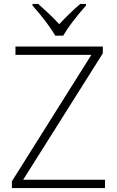

<svg xmlns="http://www.w3.org/2000/svg" viewBox="-20 -949 588 969"><path d="M259 -769H299C322 -809 361 -861 414 -921V-929H385C352 -901 318 -869 279 -827C240 -869 209 -897 173 -929H144V-921C197 -862 234 -811 259 -769ZM40 0H510V-42H97L499 -680V-714H58V-672H441L40 -34Z"/></svg>

Font: Kathrein 35 Thin
Style: Regular
Weight: 250
Designer: Lazydogs Typefoundry, based on Open Sans by Ascender Corporation
Foundry: Lazydogs Typefoundry
Version: Version 1.003;PS 001.003;hotconv 1.0.88;makeotf.lib2.5.64775